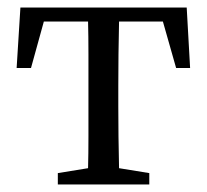

<svg xmlns="http://www.w3.org/2000/svg" viewBox="-20 -488 548 508"><path d="M24 -308 34 -468H474L483 -308H446L411 -431H295Q294 -393 293.5 -344.5Q293 -296 293 -260V-208Q293 -173 293.5 -127Q294 -81 295 -43L375 -30V0H133V-30L213 -43Q214 -81 214 -127Q214 -173 214 -208V-260Q214 -296 214 -344.5Q214 -393 213 -431H96L62 -308Z"/></svg>

Font: Source Serif 4 Subhead
Style: Regular
Weight: 400
Designer: Frank Grießhammer
Foundry: Adobe Systems Incorporated
Version: Version 4.004;hotconv 1.0.117;makeotfexe 2.5.65602